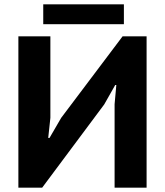

<svg xmlns="http://www.w3.org/2000/svg" viewBox="-20 -868 763 888"><path d="M510 -386 518 -475H513L462 -385L175 0H65V-700H213V-323L203 -230H209L263 -323L547 -700H658V0H510ZM180 -848H553V-756H180Z"/></svg>

Font: PT Sans Caption
Style: Bold
Weight: 700
Designer: A.Korolkova, O.Umpeleva, V.Yefimov
Foundry: ParaType Ltd
Version: Version 2.003W OFL